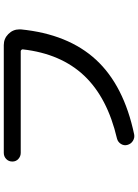

<svg xmlns="http://www.w3.org/2000/svg" viewBox="126 -876 747 1040"><g transform="rotate(-90 500.0 -356.5)"><path d="M191.4 -618.2Q172.9 -618.2 158.7 -630.9Q144.5 -643.6 144.5 -663.6Q144.5 -683.6 158.2 -696.8Q171.9 -710 191.4 -710H775.4Q810.5 -710 835.4 -685.1Q860.4 -660.2 860.4 -625V-618.2Q835 -361.3 695.8 -210.4Q556.6 -59.6 292 -3.9Q273.4 0 256.3 -10.7Q239.3 -21.5 234.4 -41Q229.5 -58.6 239.7 -75.2Q250 -91.8 268.6 -96.7Q490.2 -148.4 609.4 -274.4Q728.5 -400.4 752 -606.4Q752.9 -610.4 749.5 -614.3Q746.1 -618.2 742.2 -618.2Z"/></g></svg>

Font: Rounded-X Mgen+ 2m medium
Style: Regular
Weight: 500
Designer: [Source Han Sans]
Ryoko NISHIZUKA  (kana & ideographs); Paul D. Hunt (Latin, Greek & Cyrillic); Wenlong ZHANG  (bopomofo
Version: Version 1.059.20150602